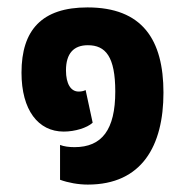

<svg xmlns="http://www.w3.org/2000/svg" viewBox="-20 -485 503 518"><path d="M217 13C363 13 421 -92 421 -235C421 -378 364 -465 216 -465C93 -465 38 -404 38 -289C38 -188 83 -130 152 -130C182 -130 215 -140 230 -154L211 -242C205 -239 199 -238 192 -238C171 -238 158 -259 158 -295C158 -341 179 -363 217 -363C265 -363 291 -332 291 -238C291 -135 255 -88 181 -88C166 -88 152 -90 142 -94V0C164 8 191 13 217 13Z"/></svg>

Font: Noto Sans Thai UI Cond
Style: Bold
Weight: 700
Width: 3
Designer: Monotype Design Team
Foundry: Monotype Imaging Inc.
Version: Version 2.000